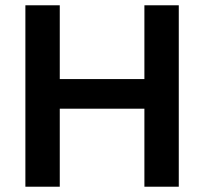

<svg xmlns="http://www.w3.org/2000/svg" viewBox="-20 -706 772 726"><path d="M76 0V-686H206V-407H526V-686H656V0H526V-295H206V0Z"/></svg>

Font: Archivo SemiBold
Style: Regular
Weight: 600
Designer: Hector Gatti
Foundry: Omnibus-Type
Version: Version 2.001